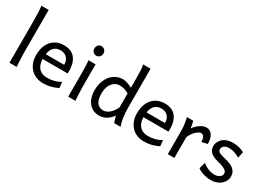

<svg xmlns="http://www.w3.org/2000/svg" viewBox="-17 -1532 3143 2295"><g transform="rotate(30 1554.0 -384.5)"><path d="M183.1 -231.9Q183.1 -208.5 183.8 -176.8Q184.6 -145 185.8 -112.3Q187 -79.6 188.7 -49.8Q190.4 -20 192.9 0H92.8V-551.8Q92.8 -623 90.3 -680.9Q87.9 -738.8 83 -781.2H183.1Z M412.6 -236.8Q414.1 -193.8 426 -162.1Q438 -130.4 458.7 -109.6Q479.5 -88.9 507.6 -78.6Q535.6 -68.4 568.8 -68.4Q616.2 -68.4 661.6 -79.1Q707 -89.8 752 -117.2L761.7 -36.6Q735.8 -23.4 710.9 -14.2Q686 -4.9 661.1 1Q636.2 6.8 610.6 9.5Q585 12.2 556.6 12.2Q509.8 12.2 467.3 -4.2Q424.8 -20.5 392.6 -52.5Q360.4 -84.5 341.3 -131.8Q322.3 -179.2 322.3 -241.7Q322.3 -302.2 338.6 -351.3Q355 -400.4 385.3 -435.3Q415.5 -470.2 459 -489Q502.4 -507.8 556.6 -507.8Q596.7 -507.8 627.4 -498.3Q658.2 -488.8 680.7 -471.9Q703.1 -455.1 718.3 -432.6Q733.4 -410.2 742.4 -384.3Q751.5 -358.4 755.4 -330.3Q759.3 -302.2 759.3 -274.9V-255.9Q759.3 -243.7 758.8 -236.8ZM549.3 -434.6Q495.6 -434.6 461.4 -403.1Q427.2 -371.6 416.5 -305.2H671.4Q671.4 -336.4 662.4 -360.6Q653.3 -384.8 637 -401.4Q620.6 -418 598.1 -426.3Q575.7 -434.6 549.3 -434.6Z M886.2 -656.7Q886.2 -670.4 890.6 -682.4Q895 -694.3 903.1 -703.4Q911.1 -712.4 922.4 -717.5Q933.6 -722.7 947.3 -722.7Q960.9 -722.7 972.7 -717.5Q984.4 -712.4 992.7 -703.4Q1001 -694.3 1005.9 -682.4Q1010.7 -670.4 1010.7 -656.7Q1010.7 -643.1 1005.9 -631.1Q1001 -619.1 992.7 -610.1Q984.4 -601.1 972.7 -595.9Q960.9 -590.8 947.3 -590.8Q933.6 -590.8 922.4 -595.9Q911.1 -601.1 903.1 -610.1Q895 -619.1 890.6 -631.1Q886.2 -643.1 886.2 -656.7ZM993.7 -231.9Q993.7 -208.5 994.4 -176.5Q995.1 -144.5 996.3 -111.8Q997.6 -79.1 999.3 -49.3Q1001 -19.5 1003.4 0H903.3V-258.8Q903.3 -294.4 903.1 -329.1Q902.8 -363.8 902.1 -394.8Q901.4 -425.8 899.9 -452.4Q898.4 -479 896 -498H993.7Z M1499 -388.2Q1481 -397.9 1465.3 -404.8Q1449.7 -411.6 1434.6 -416Q1419.4 -420.4 1403.8 -422.6Q1388.2 -424.8 1369.6 -424.8Q1341.8 -424.8 1316.4 -412.1Q1291 -399.4 1271.2 -375.5Q1251.5 -351.6 1239.7 -317.1Q1228 -282.7 1228 -239.3Q1228 -153.8 1257.1 -109.9Q1286.1 -65.9 1350.1 -65.9Q1372.6 -65.9 1394.8 -77.1Q1417 -88.4 1436.8 -106.4Q1456.5 -124.5 1472.7 -147.7Q1488.8 -170.9 1499 -195.3ZM1589.4 -258.8Q1589.4 -166.5 1599.9 -103.8Q1610.4 -41 1626 0H1538.1Q1532.7 -12.7 1525.1 -37.8Q1517.6 -63 1511.2 -90.3Q1476.1 -40.5 1431.6 -14.2Q1387.2 12.2 1333 12.2Q1288.1 12.2 1252.2 -4.6Q1216.3 -21.5 1190.7 -52.5Q1165 -83.5 1151.4 -127.2Q1137.7 -170.9 1137.7 -224.6Q1137.7 -289.6 1155.5 -341.8Q1173.3 -394 1204.6 -430.9Q1235.8 -467.8 1278.1 -487.8Q1320.3 -507.8 1369.6 -507.8Q1385.3 -507.8 1402.1 -504.4Q1418.9 -501 1435.8 -495.1Q1452.6 -489.3 1468.8 -481.7Q1484.9 -474.1 1499 -466.3V-603Q1499 -662.1 1496.3 -706.3Q1493.7 -750.5 1486.8 -781.2H1589.4Z M1804.2 -236.8Q1805.7 -193.8 1817.6 -162.1Q1829.6 -130.4 1850.3 -109.6Q1871.1 -88.9 1899.2 -78.6Q1927.2 -68.4 1960.4 -68.4Q2007.8 -68.4 2053.2 -79.1Q2098.6 -89.8 2143.6 -117.2L2153.3 -36.6Q2127.4 -23.4 2102.5 -14.2Q2077.6 -4.9 2052.7 1Q2027.8 6.8 2002.2 9.5Q1976.6 12.2 1948.2 12.2Q1901.4 12.2 1858.9 -4.2Q1816.4 -20.5 1784.2 -52.5Q1752 -84.5 1732.9 -131.8Q1713.9 -179.2 1713.9 -241.7Q1713.9 -302.2 1730.2 -351.3Q1746.6 -400.4 1776.9 -435.3Q1807.1 -470.2 1850.6 -489Q1894 -507.8 1948.2 -507.8Q1988.3 -507.8 2019 -498.3Q2049.8 -488.8 2072.3 -471.9Q2094.7 -455.1 2109.9 -432.6Q2125 -410.2 2134 -384.3Q2143.1 -358.4 2147 -330.3Q2150.9 -302.2 2150.9 -274.9V-255.9Q2150.9 -243.7 2150.4 -236.8ZM1940.9 -434.6Q1887.2 -434.6 1853 -403.1Q1818.8 -371.6 1808.1 -305.2H2063Q2063 -336.4 2054 -360.6Q2044.9 -384.8 2028.6 -401.4Q2012.2 -418 1989.7 -426.3Q1967.3 -434.6 1940.9 -434.6Z M2277.8 0V-300.3Q2277.8 -372.6 2269.8 -422.6Q2261.7 -472.7 2253.4 -498H2341.3Q2344.2 -490.2 2347.2 -477.8Q2350.1 -465.3 2352.5 -451.7Q2355 -438 2356.9 -424.8L2360.8 -402.8Q2378.4 -428.2 2399.2 -447.8Q2419.9 -467.3 2441.2 -480.7Q2462.4 -494.1 2482.7 -501Q2502.9 -507.8 2519.5 -507.8Q2550.3 -507.8 2571.5 -494.4Q2592.8 -481 2606.2 -458.3Q2619.6 -435.5 2625.7 -406Q2631.8 -376.5 2631.8 -344.2L2553.7 -327.1Q2552.7 -346.7 2549.1 -363.3Q2545.4 -379.9 2538.8 -392.1Q2532.2 -404.3 2522.2 -410.9Q2512.2 -417.5 2497.6 -417.5Q2481.9 -417.5 2462.9 -405.8Q2443.8 -394 2425.5 -375.2Q2407.2 -356.4 2391.6 -332.3Q2376 -308.1 2368.2 -283.2V0Z M3027.3 -383.3Q3015.1 -390.6 2999.5 -398.7Q2983.9 -406.7 2965.6 -413.6Q2947.3 -420.4 2926.5 -425Q2905.8 -429.7 2883.3 -429.7Q2856.4 -429.7 2838.1 -423.8Q2819.8 -418 2808.8 -408.9Q2797.9 -399.9 2793 -388.4Q2788.1 -377 2788.1 -366.2Q2788.1 -353.5 2792 -343.8Q2795.9 -334 2808.3 -325.7Q2820.8 -317.4 2843.8 -309.6Q2866.7 -301.8 2905.3 -293Q2938.5 -285.6 2967.8 -274.2Q2997.1 -262.7 3019 -245.1Q3041 -227.5 3053.7 -202.9Q3066.4 -178.2 3066.4 -144Q3066.4 -110.8 3051.8 -82.5Q3037.1 -54.2 3011.7 -33Q2986.3 -11.7 2952.1 0.2Q2918 12.2 2878.4 12.2Q2848.6 12.2 2821 7.8Q2793.5 3.4 2769.3 -4.4Q2745.1 -12.2 2725.1 -22.5Q2705.1 -32.7 2690.4 -43.9L2714.8 -131.8Q2731.4 -117.2 2752.2 -105Q2772.9 -92.8 2794.9 -84Q2816.9 -75.2 2839.1 -70.6Q2861.3 -65.9 2880.9 -65.9Q2902.3 -65.9 2920.2 -71.5Q2938 -77.1 2950.9 -86.2Q2963.9 -95.2 2971.2 -107.2Q2978.5 -119.1 2978.5 -131.8Q2978.5 -145.5 2972.9 -157.5Q2967.3 -169.4 2952.4 -180.4Q2937.5 -191.4 2911.4 -201.7Q2885.3 -211.9 2844.2 -222.2Q2799.8 -232.9 2771.7 -247.6Q2743.7 -262.2 2727.8 -279.8Q2711.9 -297.4 2706.1 -317.9Q2700.2 -338.4 2700.2 -361.3Q2700.2 -372.6 2703.9 -387.7Q2707.5 -402.8 2716.1 -419.2Q2724.6 -435.5 2738.5 -451.4Q2752.4 -467.3 2773.4 -479.7Q2794.4 -492.2 2822.8 -500Q2851.1 -507.8 2888.2 -507.8Q2914.6 -507.8 2937.7 -504.4Q2960.9 -501 2980.2 -495.4Q2999.5 -489.7 3015.6 -482.7Q3031.7 -475.6 3044.4 -468.8Z"/></g></svg>

Font: Andika
Style: Regular
Weight: 400
Designer: Victor Gaultney, Annie Olsen, Julie Remington, Don Collingsworth, Eric Hays
Foundry: SIL International
Version: Version 1.001